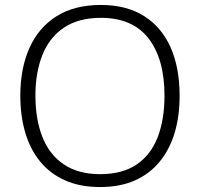

<svg xmlns="http://www.w3.org/2000/svg" viewBox="-20 -745 808 775"><path d="M705 -358Q705 -276 685 -209Q665 -142 624.5 -92.5Q584 -43 524 -16.5Q464 10 384 10Q303 10 242.5 -17Q182 -44 142 -93Q102 -142 82 -209.5Q62 -277 62 -359Q62 -468 98.5 -550.5Q135 -633 207.5 -679Q280 -725 387 -725Q490 -725 561 -680.5Q632 -636 668.5 -554Q705 -472 705 -358ZM123 -359Q123 -264 151 -192.5Q179 -121 237.5 -81.5Q296 -42 384 -42Q474 -42 531.5 -81Q589 -120 616.5 -191.5Q644 -263 644 -358Q644 -507 579.5 -590Q515 -673 387 -673Q298 -673 239 -634Q180 -595 151.5 -524Q123 -453 123 -359Z"/></svg>

Font: Noto Sans Hebrew Light
Style: Regular
Weight: 300
Designer: Monotype Design Team
Foundry: Monotype Imaging Inc.
Version: Version 2.003